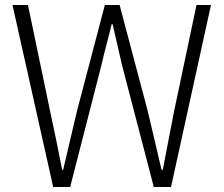

<svg xmlns="http://www.w3.org/2000/svg" viewBox="-20 -749 897 769"><path d="M193 0 30 -729H92L180 -307Q193 -248 205 -188.5Q217 -129 229 -69H233Q247 -129 261 -188.5Q275 -248 289 -307L400 -729H459L571 -307Q585 -248 599 -188.5Q613 -129 627 -69H632Q644 -129 655 -188.5Q666 -248 678 -307L767 -729H825L665 0H596L469 -487Q459 -531 450 -570Q441 -609 431 -652H427Q417 -609 406.5 -570Q396 -531 386 -487L261 0Z"/></svg>

Font: Noto Sans KR Thin Light
Style: Regular
Weight: 300
Version: Version 2.004-H2;hotconv 1.0.118;makeotfexe 2.5.65603